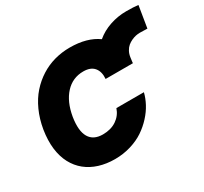

<svg xmlns="http://www.w3.org/2000/svg" viewBox="-154 -975 1276 1202"><g transform="rotate(-30 483.5 -373.5)"><path d="M755 -454.5H557.5Q561.8 -506 536.9 -535.7Q512.1 -565.3 459.5 -565.3Q382.1 -565.3 329.9 -508.7Q277.7 -452.1 260.7 -352.3Q245.7 -257.5 273.8 -209.7Q301.8 -161.9 370 -161.9Q428.3 -161.9 468.8 -189.1Q509.2 -216.3 524.9 -262.8H723.7Q714.5 -224.8 694.4 -187Q674.4 -149.1 641.9 -113.5Q609.4 -77.8 568.7 -50.4Q528.1 -23.1 473.5 -6.6Q419 9.9 358.7 9.9Q297.2 9.9 245.2 -6.4Q193.2 -22.7 153.9 -54.3Q114.7 -85.9 89.8 -132.6Q65 -179.3 57.5 -240.1Q50.1 -300.8 61.8 -375Q73.5 -445 100.3 -504.1Q127.1 -563.2 165 -605.8Q202.8 -648.4 250 -678.3Q297.2 -708.1 350.5 -722.7Q403.8 -737.2 460.9 -737.2Q584.9 -737.2 661.9 -681.8Q705.3 -718.4 762.4 -737.7Q819.6 -757.1 880.7 -757.1Q935 -757.1 967.3 -752.8L941.8 -596.6Q934.7 -596.6 914.4 -597.3Q894.2 -598 887.8 -598Q873.2 -598 858.1 -594.8Q843 -591.6 826.5 -584Q810 -576.3 796.5 -565.2Q783 -554 773.1 -535.9Q763.1 -517.8 759.9 -495.7L755.7 -464.1Q755.7 -462.4 755.3 -459.2Q755 -456 755 -454.5Z"/></g></svg>

Font: Karasuma Gothic
Style: Italic
Weight: 900
Italic angle: -9.39999°
Designer: Rasmus Andersson / Ryoko Nishizuka
Foundry: Genbu
Version: Version 1.00